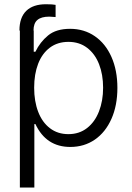

<svg xmlns="http://www.w3.org/2000/svg" viewBox="-20 -672 611 892"><path d="M193.4 -652.3Q225.1 -652.3 238.3 -649.4V-592.8Q218.8 -594.7 209 -594.7Q171.9 -594.7 153.8 -579.3Q135.7 -564 135.7 -530.3H136.7V-431.6H144.5Q166 -476.6 203.4 -507.3Q240.7 -538.1 305.7 -538.1Q370.6 -538.1 420.4 -503.9Q470.2 -469.7 497.8 -407.5Q525.4 -345.2 525.4 -263.7Q525.4 -182.1 497.8 -119.9Q470.2 -57.6 420.7 -23.4Q371.1 10.7 306.6 10.7Q194.3 10.7 144.5 -95.7H139.6V199.2H72.3V-530.3H70.3Q70.3 -590.8 102.1 -621.6Q133.8 -652.3 193.4 -652.3ZM297.9 -48.8Q348.1 -48.8 384.5 -77.1Q420.9 -105.5 439.9 -154.5Q459 -203.6 459 -264.6Q459 -325.7 440.2 -373.8Q421.4 -421.9 385 -449.7Q348.6 -477.5 297.9 -477.5Q247.6 -477.5 211.7 -450.7Q175.8 -423.8 157.2 -375.7Q138.7 -327.6 138.7 -264.6Q138.7 -201.2 157.5 -152.3Q176.3 -103.5 212.2 -76.2Q248 -48.8 297.9 -48.8Z"/></svg>

Font: Pretendard GOV Light
Style: Regular
Weight: 300
Designer: Base glyphs from Inter by Rasmus Andersson; Hangeul glyphs from Noto Sans CJK(Source Han Sans) by Jang Soo-young and Kan
Foundry: Kil Hyung-jin
Version: Version 1.309